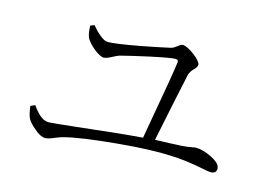

<svg xmlns="http://www.w3.org/2000/svg" viewBox="-74 -742 1040 761"><g transform="rotate(15 446.5 -361.0)"><path d="M159 -112C167 -112 178 -115 192 -121C204 -126 215 -130 224 -133C273 -146 346 -156 443 -165C539 -174 613 -176 664 -173C701 -172 744 -166 791 -157C810 -153 822 -151 827 -151C843 -151 851 -158 851 -171C851 -186 838 -199 812 -212C788 -224 766 -230 746 -230C743 -230 739 -229 734 -228C719 -225 703 -223 686 -222C677 -222 661 -221 640 -220C615 -219 595 -219 582 -218C611 -360 631 -454 641 -500C643 -509 649 -518 658 -528C667 -536 671 -543 671 -550C671 -567 615 -610 592 -610C587 -610 581 -607 574 -601C565 -594 557 -589 550 -587C518 -580 477 -571 428 -562C363 -550 320 -544 300 -544C291 -544 279 -550 264 -563C252 -573 242 -584 233 -595L217 -589C217 -588 217 -586 217 -583C218 -563 221 -548 226 -538C241 -513 281 -480 301 -480C308 -480 319 -484 334 -492C345 -498 354 -502 360 -504C387 -511 425 -520 475 -531C531 -543 565 -549 578 -549C587 -549 590 -545 589 -537C584 -499 569 -410 544 -271C539 -244 536 -225 534 -214C471 -209 382 -200 269 -187C203 -180 166 -176 157 -176C143 -176 130 -182 118 -193C110 -200 100 -211 88 -228L70 -220C73 -196 77 -179 82 -170C88 -159 99 -147 115 -134C132 -119 147 -112 159 -112Z"/></g></svg>

Font: AllPunType Light
Style: Regular
Weight: 300
Version: 1.0